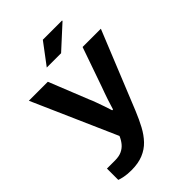

<svg xmlns="http://www.w3.org/2000/svg" viewBox="-264 -834 1137 1137"><g transform="rotate(-45 305.0 -265.0)"><path d="M143 194Q109 194 84.5 189Q60 184 47 179V84H115Q149 84 172 73Q195 62 210.5 43Q226 24 236 0L4 -527H163L262 -280Q270 -263 279 -237.5Q288 -212 297.5 -185.5Q307 -159 313 -138H320Q323 -147 328 -164Q333 -181 340 -202Q347 -223 354.5 -244Q362 -265 368 -281L454 -527H607L408 -37Q387 14 364.5 56Q342 98 312.5 129Q283 160 241.5 177Q200 194 143 194ZM218 -591 318 -724H479V-720L338 -591Z"/></g></svg>

Font: Archivo SemiExpanded
Style: Bold
Weight: 700
Width: 6
Designer: Hector Gatti
Foundry: Omnibus-Type
Version: Version 2.001